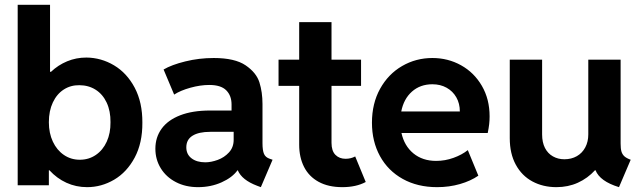

<svg xmlns="http://www.w3.org/2000/svg" viewBox="-20 -772 2675 800"><path d="M53.7 -752H188.5V-472.7H192.4Q222.2 -501 259.8 -516.6Q297.4 -532.2 339.8 -532.2Q401.4 -531.7 455.1 -499.8Q508.8 -467.8 541.3 -406.5Q573.7 -345.2 573.2 -260.7Q573.7 -176.3 541.3 -115.5Q508.8 -54.7 455.8 -23.4Q402.8 7.8 342.8 7.8Q296.9 7.8 256.8 -10.5Q216.8 -28.8 186 -62.5H183.6V0H53.7ZM440.4 -262.7Q440.9 -309.1 424.6 -344.2Q408.2 -379.4 378.4 -398.2Q348.6 -417 310.5 -417Q274.4 -417.5 245.6 -398.9Q216.8 -380.4 200.2 -345.2Q183.6 -310.1 183.6 -262.7Q183.6 -217.3 200.2 -181.9Q216.8 -146.5 246.1 -126.5Q275.4 -106.4 312.5 -106.4Q350.1 -106.4 379.4 -126.5Q408.7 -146.5 424.8 -181.9Q440.9 -217.3 440.4 -262.7Z M627.4 -152.3Q627.4 -199.7 653.3 -235.6Q679.2 -271.5 730.5 -291.5Q781.7 -311.5 855 -311.5H944.8V-336.9Q944.8 -373.5 922.6 -395.8Q900.4 -418 852.1 -418Q814.9 -418 773.4 -406.5Q731.9 -395 705.6 -377.9L661.6 -482.4Q694.8 -502 752 -516.1Q809.1 -530.3 870.6 -530.3Q958.5 -530.3 1003.4 -499.8Q1048.3 -469.2 1061 -428.5Q1073.7 -387.7 1073.7 -338.9V-175.8Q1073.7 -145 1080.1 -130.6Q1086.4 -116.2 1104 -110.4L1115.7 -106.4L1066.9 7.8L1051.3 2Q987.8 -22 970.7 -62.5H969.7Q947.8 -32.2 903.1 -12.2Q858.4 7.8 805.2 7.8Q753.4 7.8 712.9 -13.2Q672.4 -34.2 649.9 -70.8Q627.4 -107.4 627.4 -152.3ZM835.4 -95.7Q859.4 -95.7 887 -105.7Q914.6 -115.7 934.1 -137Q953.6 -158.2 953.6 -189.5V-222.7H856Q808.1 -222.7 782.2 -206.5Q756.3 -190.4 756.3 -158.2Q756.3 -128.9 778.1 -112.3Q799.8 -95.7 835.4 -95.7Z M1226.6 -168.9V-414.1H1140.6V-523.4H1226.6V-679.7H1361.3V-523.4H1484.4V-414.1H1361.3V-176.8Q1361.3 -143.1 1377.7 -126.7Q1394 -110.4 1419.9 -110.4Q1441.9 -110.4 1460 -120.1L1503.9 -13.7Q1463.9 7.8 1406.2 7.8Q1348.1 7.8 1307.6 -14.4Q1267.1 -36.6 1246.8 -76.7Q1226.6 -116.7 1226.6 -168.9Z M1529.8 -260.7Q1529.8 -340.8 1563.7 -402.1Q1597.7 -463.4 1655.3 -496.8Q1712.9 -530.3 1781.7 -530.3Q1846.7 -530.3 1901.1 -500Q1955.6 -469.7 1987.8 -414.3Q2020 -358.9 2020 -287.1Q2020 -270.5 2018.3 -255.1Q2016.6 -239.7 2012.2 -217.8H1652.8Q1664.6 -164.1 1702.6 -132.8Q1740.7 -101.6 1797.4 -101.6Q1834.5 -101.6 1869.6 -114.3Q1904.8 -127 1929.2 -146.5L1973.1 -40Q1941.4 -18.1 1896.5 -5.1Q1851.6 7.8 1801.3 7.8Q1719.7 7.8 1658.2 -26.4Q1596.7 -60.5 1563.2 -121.6Q1529.8 -182.6 1529.8 -260.7ZM1896 -307.6Q1896 -340.8 1881.3 -366.5Q1866.7 -392.1 1840.8 -406.5Q1814.9 -420.9 1781.7 -420.9Q1731 -420.9 1696.5 -390.4Q1662.1 -359.9 1651.9 -307.6Z M2104 -196.3V-523.4H2238.8V-211.9Q2238.8 -178.7 2250.7 -155.5Q2262.7 -132.3 2283.9 -120.4Q2305.2 -108.4 2331.5 -108.4Q2360.8 -108.4 2383.5 -121.3Q2406.2 -134.3 2418.7 -158Q2431.2 -181.6 2431.2 -211.9V-523.4H2565.9V-173.8Q2565.9 -152.8 2569.3 -140.9Q2572.8 -128.9 2581.5 -120.8Q2590.3 -112.8 2607.9 -106.4L2559.1 7.8Q2479.5 -16.6 2461.4 -62.5H2459Q2428.7 -29.3 2387.9 -10.7Q2347.2 7.8 2298.3 7.8Q2242.7 7.8 2198.5 -15.9Q2154.3 -39.6 2129.2 -85.7Q2104 -131.8 2104 -196.3Z"/></svg>

Font: Reddit Sans Vanilla
Style: Bold
Weight: 700
Designer: Stephen Hutchings
Foundry: Reddit
Version: Version 1.013